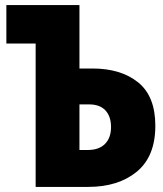

<svg xmlns="http://www.w3.org/2000/svg" viewBox="-20 -734 640 754"><path d="M120 0V-563H5V-714H292V-465H343Q455 -465 522.5 -410.5Q590 -356 590 -240Q590 -120 517.5 -60Q445 0 326 0ZM292 -145H325Q369 -145 392.5 -169Q416 -193 416 -235Q416 -277 394 -300.5Q372 -324 330 -324H292Z"/></svg>

Font: Noto Sans Mono Black
Style: Regular
Weight: 900
Designer: Monotype Design Team
Foundry: Monotype Imaging Inc.
Version: Version 2.014